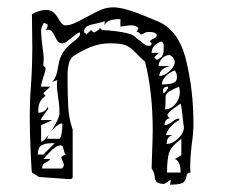

<svg xmlns="http://www.w3.org/2000/svg" viewBox="-20 -489 617 523"><path d="M393 -30 394 -64Q396 -110 396 -133Q396 -240 375 -321Q361 -333 351 -344Q337 -359 324 -365Q311 -371 280 -371Q258 -371 237 -364.5Q216 -358 184 -339Q172 -332 168 -317.5Q164 -303 164 -281Q164 -227 166 -195.5Q168 -164 178 -136V-7Q178 -1 169 -1Q139 -3 114 -5Q89 -7 86 -7L67 -19Q66 -20 63.5 -75Q61 -130 61 -173Q61 -214 64 -250Q68 -308 68 -361L67 -450Q74 -455 85.5 -458.5Q97 -462 104 -462Q118 -462 126 -455Q134 -448 141 -435Q150 -420 157 -420Q170 -420 182 -425.5Q194 -431 215 -442Q240 -456 255.5 -462.5Q271 -469 289 -469Q320 -469 385 -441L407 -432Q466 -409 486.5 -326.5Q507 -244 507 -152Q507 -126 502 -94Q498 -56 498 -38Q498 -25 499 -19Q489 -19 488 -9Q487 1 480 7.5Q473 14 443 14Q445 8 445 3Q445 1 444 1Q442 2 436.5 6.5Q431 11 426 12Q415 12 407 7L402 -1Q402 -18 393 -30ZM338 -395Q342 -394 357 -381Q359 -380 368.5 -372Q378 -364 385 -364Q393 -364 393 -371L388 -376Q390 -380 398.5 -384Q407 -388 407 -392Q407 -402 385 -402Q378 -402 372.5 -398.5Q367 -395 363 -395Q358 -402 354 -402L352 -401L357 -413Q350 -420 337 -420Q331 -420 322 -418.5Q313 -417 308 -417V-437Q270 -437 265 -420V-432Q261 -429 253 -427.5Q245 -426 243 -425Q226 -422 217.5 -417.5Q209 -413 209 -402Q209 -401 212 -399Q215 -397 215 -395L228 -407Q228 -407 234 -401H237Q240 -402 246 -406Q252 -410 252 -413L258 -407Q273 -407 299 -403.5Q325 -400 338 -395ZM142 -181Q142 -194 141 -203.5Q140 -213 139 -220Q135 -244 135 -258Q135 -266 136 -271L123 -266Q130 -276 132.5 -282.5Q135 -289 137 -300L141 -321Q146 -340 156.5 -353Q167 -366 182 -377Q198 -389 198 -396Q198 -399 197 -401Q190 -399 174 -385Q172 -384 164 -377.5Q156 -371 151 -371Q142 -371 138 -375.5Q134 -380 129 -391Q125 -399 121.5 -403.5Q118 -408 111 -408Q107 -408 104 -407Q106 -409 108 -413Q110 -417 110 -420Q110 -423 105.5 -424.5Q101 -426 100 -427Q99 -427 95.5 -419Q92 -411 92 -407Q92 -389 96 -359Q99 -341 99 -330L98 -309Q100 -309 102 -306.5Q104 -304 104 -303Q104 -295 98 -279Q92 -261 92 -253H117L98 -235L104 -228Q92 -219 88 -209Q84 -199 84 -182Q103 -182 110 -198Q110 -194 112 -194Q112 -193 101.5 -179Q91 -165 91 -162H123L92 -148V-103Q101 -103 121.5 -135Q142 -167 142 -181ZM426 -358V-362Q426 -375 419 -376Q393 -366 393 -345H413L400 -333L407 -326Q420 -332 423 -338.5Q426 -345 426 -358ZM414 -282Q427 -282 441.5 -295Q456 -308 456 -321Q456 -325 451 -332Q446 -339 441 -339Q430 -339 421 -329.5Q412 -320 412 -309H444Q432 -307 423 -300Q414 -293 414 -282ZM421 -259Q439 -259 450.5 -262.5Q462 -266 462 -278Q462 -283 461 -287.5Q460 -292 456 -297Q443 -293 432 -282Q421 -271 421 -259ZM424 -241 425 -235Q429 -236 433 -241.5Q437 -247 438 -250L437 -253Q424 -253 424 -241ZM431 -212Q431 -197 429 -191Q446 -191 458 -206Q470 -221 470 -239L468 -253Q453 -247 442 -240.5Q431 -234 431 -226ZM434 -97Q450 -97 465.5 -112Q481 -127 481 -142Q481 -146 480 -148Q474 -206 472 -206Q470 -206 453 -193.5Q436 -181 436 -175Q436 -173 439 -170Q442 -167 444 -167Q436 -167 432 -161Q428 -155 428 -148Q438 -148 450 -158Q460 -166 468 -166V-162Q439 -146 432 -121H450Q434 -117 434 -97ZM109 -111H141Q145 -111 147.5 -124.5Q150 -138 150 -153Q140 -153 124.5 -137Q109 -121 109 -111ZM435 -19H472Q472 -51 456 -56Q459 -57 466.5 -61.5Q474 -66 474 -68V-111Q447 -91 441 -74Q435 -57 435 -19ZM83 -68H98L129 -99H123Q103 -99 93 -93Q83 -87 83 -68ZM95 -30H148Q150 -31 152 -34Q154 -37 154 -39Q154 -43 150.5 -50.5Q147 -58 147 -60Q147 -62 152 -65Q157 -68 160 -68Q156 -70 154.5 -77Q153 -84 151.5 -88.5Q150 -93 145 -93Q133 -93 116.5 -75.5Q100 -58 98 -56H117Q114 -51 107.5 -48Q101 -45 98 -41.5Q95 -38 95 -30Z"/></svg>

Font: Cabin Sketch
Style: Regular
Weight: 400
Version: Version 1.100